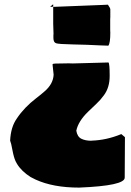

<svg xmlns="http://www.w3.org/2000/svg" viewBox="-20 -750 587 860"><path d="M220.2 -415.5 215.3 -461.9Q216.8 -463.4 218.8 -464.4H219.2Q223.1 -465.3 229 -465.3L287.6 -466.3L306.2 -465.8Q314.9 -465.8 416 -468.8L465.8 -470.2Q471.2 -465.3 471.2 -413.6V-409.2Q471.2 -357.9 445.3 -323.2Q430.2 -302.2 411.6 -284.9Q393.1 -267.6 374.5 -249.5Q330.6 -207 321.8 -164.6Q326.2 -137.7 344 -128.7Q361.8 -119.6 389.2 -119.6L391.1 -120.1Q457 -122.1 523.4 -149.4L539.6 -135.7V-128.4Q538.6 -12.2 538.6 45.9Q538.6 82 334.5 90.3Q217.8 90.3 139.2 54.2L117.2 43L117.7 43.5Q75.7 16.6 56.2 -16.1L49.8 -27.8Q41.5 -45.9 35.6 -78.1Q29.8 -110.4 25.4 -120.1Q28.3 -181.6 55.7 -219.7Q88.4 -269 142.6 -310.5Q162.1 -325.2 179.7 -340.8Q218.3 -374 220.2 -415.5ZM219.7 -598.6 218.3 -643.6V-719.2Q225.6 -719.2 429.2 -727.5L463.4 -729Q474.1 -713.9 474.1 -708V-673.8L473.6 -664.6V-614.7L474.1 -603.5Q474.1 -556.6 465.3 -545.4L423.8 -546.9Q370.6 -549.8 307.1 -551Q243.7 -552.2 231.4 -556.2Q219.2 -560.1 219.2 -580.1V-592.3ZM218.3 -730V-720.2L204.6 -719.2Q215.3 -730 218.3 -730Z"/></svg>

Font: Bowlby One
Style: Regular
Weight: 400
Designer: vernon adams
Foundry: vernon adams
Version: Version 1.000